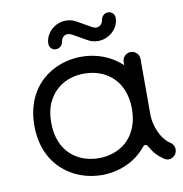

<svg xmlns="http://www.w3.org/2000/svg" viewBox="-84 -822 874 919"><g transform="rotate(-10 353.0 -362.0)"><path d="M158 -361C192 -439 261 -474 338 -474C413 -474 485 -439 517 -361C528 -335 534 -304 534 -269C534 -197 510 -147 473 -112C437 -79 387 -63 338 -63C238 -63 142 -126 142 -269C142 -304 147 -335 158 -361ZM534 -480C481 -531 410 -556 338 -556C201 -556 60 -464 60 -269C60 -74 202 19 338 19C418 19 500 -12 555 -80C563 -91 574 -88 581 -75C596 -47 614 -27 643 -7C656 2 673 4 689 -7C706 -19 712 -44 700 -63C697 -68 692 -73 687 -76C641 -106 616 -174 616 -229V-496C616 -519 598 -537 575 -537C552 -537 534 -519 534 -496ZM382 -629C397 -620 414 -616 433 -616C484 -616 533 -658 533 -711C533 -728 520 -743 501 -743C484 -743 470 -730 467 -713C464 -694 452 -681 433 -681C427 -681 421 -683 414 -687L345 -726C330 -735 313 -739 294 -739C243 -739 194 -697 194 -644C194 -627 207 -612 226 -612C243 -612 257 -625 260 -642C263 -661 275 -674 294 -674C299 -674 306 -672 313 -668ZM382 -629C397 -620 414 -616 433 -616C484 -616 533 -658 533 -711C533 -728 520 -743 501 -743C484 -743 470 -730 467 -713C464 -694 452 -681 433 -681C427 -681 421 -683 414 -687L345 -726C330 -735 313 -739 294 -739C243 -739 194 -697 194 -644C194 -627 207 -612 226 -612C243 -612 257 -625 260 -642C263 -661 275 -674 294 -674C299 -674 306 -672 313 -668Z"/></g></svg>

Font: Fabada
Style: Regular
Weight: 400
Designer: deFharo
Foundry: deFharo.com
Version: Version 4.000 2011 initial release